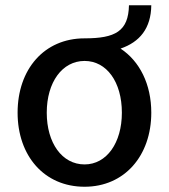

<svg xmlns="http://www.w3.org/2000/svg" viewBox="-20 -700 642 731"><path d="M302 11C454 11 556 -107 556 -271C556 -379 512 -467 439 -515C512 -540 555 -592 556 -680H471C469 -581 419 -554 302 -554C148 -554 47 -436 47 -271C47 -107 148 11 302 11ZM158 -271C158 -387 217 -468 302 -468C386 -468 444 -388 444 -271C444 -156 386 -74 302 -74C216 -74 158 -156 158 -271Z"/></svg>

Font: Wafeq Medium
Style: Regular
Weight: 500
Designer: Rasmus Andersson & Azza Alameddine
Foundry: Google & TypeTogether
Version: Version 3.000;January 28, 2025;FontCreator 15.0.0.3014 64-bi